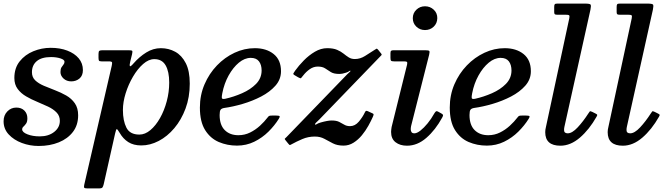

<svg xmlns="http://www.w3.org/2000/svg" viewBox="-30 -800 3743 1070"><path d="M303.5 -126.5Q303.5 -154.5 285.2 -173.2Q267 -192 238 -205.8Q209 -219.5 176.8 -232.8Q144.5 -246 115.8 -262.8Q87 -279.5 68.5 -304.2Q50 -329 50 -365.5Q50 -421 79.8 -458.2Q109.5 -495.5 156 -514.5Q202.5 -533.5 252.5 -533.5Q304.5 -533.5 345 -518Q385.5 -502.5 408.8 -474.8Q432 -447 432 -409.5Q432 -378.5 413 -362.5Q394 -346.5 367 -346.5Q341.5 -346.5 324.2 -362.2Q307 -378 307 -398.5Q307 -415.5 312.5 -424.5Q318 -433.5 323.8 -440.2Q329.5 -447 329.5 -456Q329.5 -467.5 306.2 -474.8Q283 -482 254.5 -482Q201.5 -482 174.8 -459.2Q148 -436.5 148 -397.5Q148 -369.5 166.5 -352Q185 -334.5 214.5 -322Q244 -309.5 276.8 -297Q309.5 -284.5 339 -267.8Q368.5 -251 387 -224.5Q405.5 -198 405.5 -157.5Q405.5 -103 376.5 -65Q347.5 -27 297.8 -6.8Q248 13.5 185.5 13.5Q136.5 13.5 91.8 -3.2Q47 -20 18.5 -50.8Q-10 -81.5 -10 -124Q-10 -157.5 10.8 -179Q31.5 -200.5 61 -200.5Q89 -200.5 105.8 -183.8Q122.5 -167 122.5 -141Q122.5 -121 115.2 -111Q108 -101 100.8 -94.5Q93.5 -88 93.5 -79Q93.5 -63 122.8 -51.5Q152 -40 191.5 -40Q240.5 -40 272 -64.8Q303.5 -89.5 303.5 -126.5Z M542 -520H686Q703.5 -520 706.5 -516.8Q709.5 -513.5 706 -498L696 -457.5Q691 -437.5 693.8 -431.8Q696.5 -426 715 -447.5Q746.5 -483.5 785 -507.5Q823.5 -531.5 866.5 -531.5Q910 -531.5 946.5 -511.5Q983 -491.5 1005.2 -448.2Q1027.5 -405 1027.5 -334Q1027.5 -258 1004 -195Q980.5 -132 941.5 -85.8Q902.5 -39.5 854.5 -14.5Q806.5 10.5 757.5 10.5Q714 10.5 684.8 -8.2Q655.5 -27 637 -59.5Q624.5 -80.5 620.8 -80.5Q617 -80.5 611.5 -56L548 226.5Q545 239 541 244.5Q537 250 521.5 250H456.5Q441 250 439 245.5Q437 241 439.5 229.5L592.5 -432.5Q595.5 -446 594.5 -452Q593.5 -458 575 -458H536Q524 -458 521.5 -462.2Q519 -466.5 519 -479V-499.5Q519 -513.5 523.8 -516.8Q528.5 -520 542 -520ZM655 -187Q655 -127 674.5 -88.5Q694 -50 746.5 -50Q778.5 -50 808.2 -75Q838 -100 861.8 -142Q885.5 -184 899.2 -235.5Q913 -287 913 -340Q913 -401 893 -435.8Q873 -470.5 830 -470.5Q798.5 -470.5 767.5 -443.2Q736.5 -416 711 -372.5Q685.5 -329 670.2 -280Q655 -231 655 -187Z M1084 -200.5Q1084 -270 1109.8 -330Q1135.5 -390 1179 -435.2Q1222.5 -480.5 1277.2 -506Q1332 -531.5 1390 -531.5Q1454.5 -531.5 1495.2 -498.8Q1536 -466 1536 -403Q1536 -357.5 1505 -322.5Q1474 -287.5 1425.5 -262.2Q1377 -237 1322.5 -221Q1268 -205 1220.5 -198.5Q1204.5 -196 1199.2 -188.2Q1194 -180.5 1194 -159Q1194 -103.5 1222.5 -75Q1251 -46.5 1298.5 -46.5Q1333.5 -46.5 1363.8 -61.5Q1394 -76.5 1418.8 -99.2Q1443.5 -122 1461.5 -145.5Q1466 -152 1470.2 -154Q1474.5 -156 1486.5 -156H1509.5Q1525 -156 1528 -152.5Q1531 -149 1523.5 -137.5Q1500.5 -100.5 1466 -66.2Q1431.5 -32 1387 -10.2Q1342.5 11.5 1290.5 11.5Q1236.5 11.5 1189.5 -8.5Q1142.5 -28.5 1113.2 -75Q1084 -121.5 1084 -200.5ZM1225 -249.5Q1272.5 -260 1319.2 -280.5Q1366 -301 1396.8 -332.2Q1427.5 -363.5 1428 -406.5Q1428 -439 1413.2 -458.2Q1398.5 -477.5 1367.5 -477.5Q1333.5 -477.5 1301.2 -450.8Q1269 -424 1244.2 -379.5Q1219.5 -335 1209 -281Q1205 -262 1206.2 -254Q1207.5 -246 1225 -249.5Z M1615 -406.5Q1635 -434.5 1663.2 -463.2Q1691.5 -492 1725 -511.8Q1758.5 -531.5 1793.5 -531.5Q1827.5 -531.5 1848.8 -522.2Q1870 -513 1884.8 -501Q1899.5 -489 1913.8 -480Q1928 -471 1947.5 -471Q1977.5 -471 2004.5 -488.2Q2031.5 -505.5 2057.5 -522Q2065.5 -527 2068.2 -528.5Q2071 -530 2077.5 -522.5L2091 -505.5Q2097.5 -498 2097.2 -495.5Q2097 -493 2090 -486.5L1749 -133.5Q1738.5 -123.5 1731.2 -116.5Q1724 -109.5 1726 -106.5Q1729 -103.5 1734.8 -108Q1740.5 -112.5 1757.5 -117.5Q1796.5 -128.5 1818 -128.5Q1844.5 -128.5 1860 -120.8Q1875.5 -113 1888.8 -105Q1902 -97 1921 -97Q1948.5 -97 1969.8 -122.2Q1991 -147.5 2003 -173Q2006.5 -180 2009.2 -181.8Q2012 -183.5 2019.5 -180.5L2045.5 -168.5Q2051.5 -166 2052 -162.8Q2052.5 -159.5 2048 -149Q2038 -126.5 2022.8 -99Q2007.5 -71.5 1986.8 -46.2Q1966 -21 1940.2 -4.8Q1914.5 11.5 1884.5 11.5Q1849.5 11.5 1825 -1.2Q1800.5 -14 1777.5 -26.5Q1754.5 -39 1724.5 -39Q1687.5 -39 1654.8 -25Q1622 -11 1595 4Q1586.5 9 1584.5 8.2Q1582.5 7.5 1576.5 0.5L1561.5 -18Q1555.5 -25 1557.5 -27.5Q1559.5 -30 1566.5 -36L1905.5 -386.5Q1912.5 -394 1918.2 -398.2Q1924 -402.5 1922.5 -405.5Q1921 -407.5 1915.8 -403.2Q1910.5 -399 1898.5 -395Q1879 -388 1860 -388Q1830.5 -388 1814 -398.2Q1797.5 -408.5 1782.2 -418.8Q1767 -429 1741 -429Q1717.5 -429 1696.8 -414.8Q1676 -400.5 1659 -378.5Q1650.5 -367 1647.5 -364.5Q1644.5 -362 1631 -369.5L1612.5 -380.5Q1602 -386 1605.5 -391.8Q1609 -397.5 1615 -406.5Z M2270.5 -698.5Q2270.5 -727 2290.5 -746Q2310.5 -765 2338.5 -765Q2367 -765 2387.2 -746Q2407.5 -727 2407 -698.5Q2406.5 -670 2386.8 -651.2Q2367 -632.5 2338.5 -632.5Q2310.5 -632.5 2290.5 -651.2Q2270.5 -670 2270.5 -698.5ZM2361.5 -494.5 2261 -97.5Q2260 -93.5 2259.5 -88.2Q2259 -83 2259 -79.5Q2259 -71 2263.2 -64Q2267.5 -57 2279.5 -57Q2293.5 -57 2313 -72.2Q2332.5 -87.5 2353 -112.5Q2373.5 -137.5 2389.5 -166.5Q2394.5 -175 2399 -178.8Q2403.5 -182.5 2413 -177L2430 -167.5Q2438 -163 2439 -159Q2440 -155 2434.5 -145Q2396.5 -75.5 2346.2 -31.8Q2296 12 2238 12Q2199.5 12 2174.5 -7.2Q2149.5 -26.5 2149.5 -65Q2149.5 -70 2150.5 -78.5Q2151.5 -87 2152.5 -92.5L2238.5 -439.5Q2241 -451 2238 -454.5Q2235 -458 2221 -458H2166.5Q2153 -458 2149.5 -461.5Q2146 -465 2146 -478V-503.5Q2146 -514.5 2150.2 -517.2Q2154.5 -520 2164.5 -520H2339Q2359.5 -520 2362.5 -515.8Q2365.5 -511.5 2361.5 -494.5Z M2476.5 -200.5Q2476.5 -270 2502.2 -330Q2528 -390 2571.5 -435.2Q2615 -480.5 2669.8 -506Q2724.5 -531.5 2782.5 -531.5Q2847 -531.5 2887.8 -498.8Q2928.5 -466 2928.5 -403Q2928.5 -357.5 2897.5 -322.5Q2866.5 -287.5 2818 -262.2Q2769.5 -237 2715 -221Q2660.5 -205 2613 -198.5Q2597 -196 2591.8 -188.2Q2586.5 -180.5 2586.5 -159Q2586.5 -103.5 2615 -75Q2643.5 -46.5 2691 -46.5Q2726 -46.5 2756.2 -61.5Q2786.5 -76.5 2811.2 -99.2Q2836 -122 2854 -145.5Q2858.5 -152 2862.8 -154Q2867 -156 2879 -156H2902Q2917.5 -156 2920.5 -152.5Q2923.5 -149 2916 -137.5Q2893 -100.5 2858.5 -66.2Q2824 -32 2779.5 -10.2Q2735 11.5 2683 11.5Q2629 11.5 2582 -8.5Q2535 -28.5 2505.8 -75Q2476.5 -121.5 2476.5 -200.5ZM2617.5 -249.5Q2665 -260 2711.8 -280.5Q2758.5 -301 2789.2 -332.2Q2820 -363.5 2820.5 -406.5Q2820.5 -439 2805.8 -458.2Q2791 -477.5 2760 -477.5Q2726 -477.5 2693.8 -450.8Q2661.5 -424 2636.8 -379.5Q2612 -335 2601.5 -281Q2597.5 -262 2598.8 -254Q2600 -246 2617.5 -249.5Z M3260.5 -746 3115.5 -93.5Q3113.5 -85.5 3113.5 -75Q3113.5 -57 3134 -57Q3158.5 -57 3189.2 -90Q3220 -123 3248 -166.5Q3254 -176 3256.8 -179Q3259.5 -182 3270.5 -176.5L3286.5 -168.5Q3296 -164 3297.8 -161Q3299.5 -158 3294.5 -149.5Q3254 -78 3201.8 -33Q3149.5 12 3093 12Q3008.5 12 3008.5 -63.5Q3008.5 -77 3012.5 -92.5L3142.5 -697.5Q3145.5 -711.5 3141.5 -714.8Q3137.5 -718 3120.5 -718H3074Q3064.5 -718 3061.5 -721Q3058.5 -724 3058.5 -733V-761Q3058.5 -773 3061.8 -776.5Q3065 -780 3076.5 -780H3229.5Q3258 -780 3261.5 -774Q3265 -768 3260.5 -746Z M3608.5 -746 3463.5 -93.5Q3461.5 -85.5 3461.5 -75Q3461.5 -57 3482 -57Q3506.5 -57 3537.2 -90Q3568 -123 3596 -166.5Q3602 -176 3604.8 -179Q3607.5 -182 3618.5 -176.5L3634.5 -168.5Q3644 -164 3645.8 -161Q3647.5 -158 3642.5 -149.5Q3602 -78 3549.8 -33Q3497.5 12 3441 12Q3356.5 12 3356.5 -63.5Q3356.5 -77 3360.5 -92.5L3490.5 -697.5Q3493.5 -711.5 3489.5 -714.8Q3485.5 -718 3468.5 -718H3422Q3412.5 -718 3409.5 -721Q3406.5 -724 3406.5 -733V-761Q3406.5 -773 3409.8 -776.5Q3413 -780 3424.5 -780H3577.5Q3606 -780 3609.5 -774Q3613 -768 3608.5 -746Z"/></svg>

Font: Besley* Medium
Style: Italic
Weight: 500
Italic angle: -13°
Designer: Owen Earl
Foundry: indestructible type*
Version: Version 3.000; ttfautohint (v1.8.3)